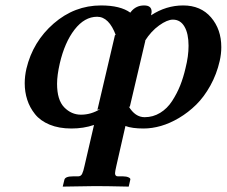

<svg xmlns="http://www.w3.org/2000/svg" viewBox="-20 -465 842 713"><path d="M622.1 -392.1Q601.1 -392.1 571 -370.6Q541 -349.1 518.1 -313L520 -314.9L461.9 -67.9L458 -69.8Q481.9 -29.8 517.1 -29.8Q548.3 -29.8 574.7 -45.9Q601.1 -62 619.1 -89.8Q637.2 -117.7 649.2 -147.7Q661.1 -177.7 668.9 -211.9Q680.2 -256.3 680.2 -294.9Q680.2 -340.3 665 -366.2Q649.9 -392.1 622.1 -392.1ZM340.8 -402.8Q293.9 -402.8 256.8 -355Q220.2 -307.6 202.1 -230Q191.9 -185.5 191.9 -153.8Q191.9 -93.8 218.5 -66.4Q245.1 -39.1 280.8 -39.1Q318.4 -39.1 352.1 -60.1L341.8 -57.1L407.2 -335.9L410.2 -334Q384.8 -402.8 340.8 -402.8ZM270 189.9Q280.3 189.9 284.9 180.7Q289.6 171.4 293.9 150.9L329.1 -1Q290.5 12.2 245.1 12.2Q198.7 12.2 164.1 -2.2Q129.4 -16.6 109.9 -41.3Q90.3 -65.9 81.1 -94.7Q71.8 -123.5 71.8 -155.8Q71.8 -182.1 78.1 -210Q102.1 -310.5 179.4 -377.7Q256.8 -444.8 355 -444.8Q427.2 -444.8 463.9 -418L466.8 -421.9Q485.4 -444.8 515.1 -444.8Q543 -444.8 543 -421.9Q543 -417 542 -415L541 -408.2Q596.7 -444.8 660.2 -444.8Q725.6 -444.8 763.7 -400.4Q801.8 -356 801.8 -290Q801.8 -264.6 795.9 -238.8Q784.7 -189.5 761.2 -147.2Q737.8 -105 708.5 -76.2Q679.2 -47.4 645 -27.1Q610.8 -6.8 577.6 2.7Q544.4 12.2 513.2 12.2Q470.2 12.2 445.8 2.9L412.1 150.9Q407.2 172.4 407.2 178.2Q407.2 189.9 418 189.9H437Q449.2 189.9 457.3 193.6Q465.3 197.3 463.9 202.1L458 228Q373 226.1 334 226.1L212.9 228L219.2 202.1Q222.7 189.9 251 189.9Z"/></svg>

Font: Linux Libertine G
Style: Semibold Italic
Weight: 600
Italic angle: -11.5°
Designer: Philipp H. Poll
Foundry: Philipp H. Poll
Version: Version 5.1.1